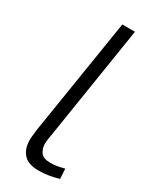

<svg xmlns="http://www.w3.org/2000/svg" viewBox="-195 -792 690 855"><g transform="rotate(30 150.5 -365.0)"><path d="M164 -740H229L137 -157Q135 -146 133 -133Q131 -120 131 -106Q131 -84 144 -65Q157 -46 195 -46Q213 -46 229.5 -49Q246 -52 265 -57L268 -6Q245 1 219.5 5.5Q194 10 166 10Q112 10 88 -17Q64 -44 64 -88Q64 -102 66 -117.5Q68 -133 69 -144Z"/></g></svg>

Font: Georama Expanded Light
Style: Italic
Weight: 300
Width: 7
Italic angle: -9°
Designer: Jean-Baptiste Levee
Foundry: Production Type
Version: Version 1.000